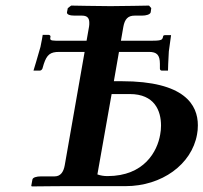

<svg xmlns="http://www.w3.org/2000/svg" viewBox="-20 -667 729 688"><path d="M329 -42 380 -330H445C534 -330 557 -270 557 -217C557 -206 556 -195 554 -185C544 -125 497 -36 365 -36C352 -36 340 -38 329 -42ZM521 -521H413.3L422 -571C427 -599 439 -611 462 -611H488C504 -611 518 -615 520 -623L522 -638L514 -647C514 -647 414 -645 376 -645C340 -645 235 -647 235 -647L223 -638L220 -623C219 -615 230 -611 248 -611H274C293 -611 300 -602 300 -585C300 -581 300 -576 299 -571L290.2 -521H199C168 -521 160 -521 160 -529V-532L161 -534C161 -537 161 -541 155 -542H133C133 -542 129 -516 125 -499C116 -466 100 -414 100 -414H122C125 -414 129 -415 132 -421L137 -438C148 -471 160 -481 192 -481H283.2L212 -75C207.8 -51 197 -35 176 -35H128C110 -35 97 -31 96 -23L92 -1L94 1C162 0 210 0 252 0H430C560 0 667 -78 686 -185C688 -195 689 -206 689 -218C689 -291 642 -376 416 -376H388L406.3 -481H514C542 -481 553 -470 553 -438V-421C553 -415 558 -414 560 -414H582C582 -414 583 -456 585 -483L593 -541H571C566 -541 564 -539 564 -533L563 -532C562 -523 552 -521 521 -521Z"/></svg>

Font: Linux Libertine O
Style: Bold Italic
Weight: 700
Italic angle: -11.5°
Designer: Philipp H. Poll
Foundry: Philipp H. Poll
Version: Version 4.1.0